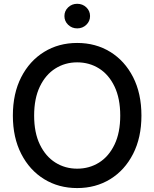

<svg xmlns="http://www.w3.org/2000/svg" viewBox="-20 -960 796 991"><path d="M378.4 10.7Q282.7 10.7 207.8 -35.4Q132.8 -81.5 89.6 -165.8Q46.4 -250 46.4 -363.3Q46.4 -477.5 89.6 -561.8Q132.8 -646 207.8 -692.1Q282.7 -738.3 378.4 -738.3Q474.1 -738.3 549.1 -692.1Q624 -646 667 -561.8Q710 -477.5 710 -363.3Q710 -250 667 -165.8Q624 -81.5 549.1 -35.4Q474.1 10.7 378.4 10.7ZM378.4 -89.4Q440.9 -89.4 491.2 -120.8Q541.5 -152.3 571 -213.6Q600.6 -274.9 600.6 -363.3Q600.6 -452.1 571 -513.7Q541.5 -575.2 491.2 -606.7Q440.9 -638.2 378.4 -638.2Q315.9 -638.2 265.6 -606.4Q215.3 -574.7 185.8 -513.4Q156.2 -452.1 156.2 -363.3Q156.2 -274.9 185.8 -213.9Q215.3 -152.8 265.6 -121.1Q315.9 -89.4 378.4 -89.4ZM378.4 -813.5Q351.1 -813.5 331.8 -832Q312.5 -850.6 312.5 -877Q312.5 -903.8 331.8 -922.1Q351.1 -940.4 378.4 -940.4Q406.2 -940.4 425.5 -922.1Q444.8 -903.8 444.8 -877Q444.8 -850.6 425.5 -832Q406.2 -813.5 378.4 -813.5Z"/></svg>

Font: Inter 24pt Medium
Style: Regular
Weight: 500
Designer: Rasmus Andersson
Foundry: rsms
Version: Version 4.001;git-66647c0bb